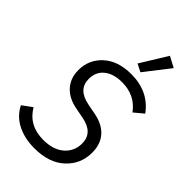

<svg xmlns="http://www.w3.org/2000/svg" viewBox="-284 -1041 1145 1145"><g transform="rotate(45 288.5 -469.0)"><path d="M499 -914 376 -756 327 -781 431 -950ZM249 12Q168 12 105.5 -19Q43 -50 11 -113L73 -158Q130 -61 251 -61Q336 -61 383.5 -103Q431 -145 431 -210Q431 -300 325 -320L258 -333Q185 -347 145 -391.5Q105 -436 105 -504Q105 -592 169.5 -651Q234 -710 346 -710Q492 -710 571 -602L512 -553Q451 -637 341 -637Q270 -637 228 -603.5Q186 -570 186 -510Q186 -422 292 -401L359 -388Q433 -374 472.5 -329.5Q512 -285 512 -214Q512 -117 442 -52.5Q372 12 249 12Z"/></g></svg>

Font: Aneliza
Style: Italic
Weight: 400
Italic angle: -11.31°
Designer: Mike Abbink, Paul van der Laan, Pieter van Rosmalen
Foundry: Bold Monday
Version: Version 3.0